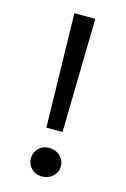

<svg xmlns="http://www.w3.org/2000/svg" viewBox="-102 -677 482 735"><g transform="rotate(15 139.0 -309.0)"><path d="M98.5 -7.5Q82 -24 82 -47.5Q82 -71 98.5 -87.5Q115 -104 140.5 -104Q166 -104 183.5 -87.5Q201 -71 201 -47.5Q201 -24 183.5 -7.5Q166 9 140.5 9Q115 9 98.5 -7.5ZM99 -627H182L173 -176H109Z"/></g></svg>

Font: Karmilla
Style: Regular
Weight: 400
Designer: Jonathan Pinhorn
Version: Version 1.000